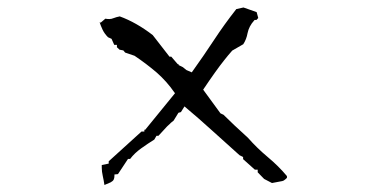

<svg xmlns="http://www.w3.org/2000/svg" viewBox="-20 -644 1040 526"><path d="M258.8 -191.9Q258.8 -188 258.8 -184.6Q258.8 -173.8 261.5 -162.1Q264.2 -150.4 266.1 -137.2L283.2 -144.5Q289.6 -147.9 291.5 -152.1Q293.5 -156.2 293.5 -162.1V-166L303.2 -167L330.6 -208.5H333H336.4Q348.6 -224.6 366.7 -237.5Q384.8 -250.5 402.8 -261.7L408.7 -272H414.1Q435.5 -295.4 437.7 -297.6Q439.9 -299.8 441.7 -301.3Q443.4 -302.7 445.1 -304.4Q446.8 -306.2 448.2 -307.6Q452.1 -310.5 455.6 -313.5L468.8 -335L475.6 -336.9L485.4 -352.5Q524.4 -319.8 562 -285.6Q599.6 -251.5 636.2 -218.8L646 -213.9V-208L678.2 -179.2H686V-171.9L703.6 -153.8L725.1 -142.6Q737.3 -145 744.1 -146.2Q751 -147.5 753.2 -147.9Q755.4 -148.4 757.3 -149.4Q761.7 -152.3 766.1 -156.7V-161.6Q743.2 -189 713.9 -213.4Q683.6 -238.8 659.2 -266.6L622.1 -300.8L592.3 -329.6L584 -333.5L536.6 -398.4Q572.3 -451.7 594.2 -479Q604.5 -492.2 616.2 -505.4L646.5 -522.9Q655.3 -536.6 658.2 -553.2Q662.1 -572.3 676.3 -587.9L677.7 -589.4H682.6L687.5 -594.7L683.1 -610.8L647 -623.5L627.4 -619.1Q594.7 -577.6 566.2 -534.2Q537.6 -490.7 505.4 -445.8L490.7 -452.1L481 -460L469.2 -465.8V-468.3H466.8L449.2 -488.8H444.3L398.4 -547.9Q353.5 -582.5 308.1 -599.1Q298.3 -597.2 291.7 -594.5Q285.2 -591.8 279.5 -591.8Q273.9 -591.8 268.6 -592.8L255.9 -582L252.9 -583Q255.9 -573.7 261 -562.7Q266.1 -551.8 275.9 -542L285.6 -537.6L293 -521H300.3V-514.6L307.6 -507.8L317.9 -505.9L322.8 -500L348.6 -491.2Q381.3 -469.2 409.2 -445.3Q437 -420.9 457.5 -391.1L459.5 -388.7L377.9 -288.6H375.5V-283.7H367.7L277.8 -202.1V-195.8Z"/></svg>

Font: Bakudai
Style: Light
Weight: 300
Version: Version 1.48